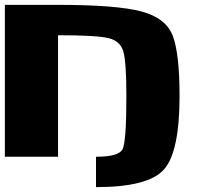

<svg xmlns="http://www.w3.org/2000/svg" viewBox="-20 -645 884 790"><path d="M218.8 0H0V-625H218.8Q460.9 -625 562.5 -597.7Q664.1 -570.3 691.4 -496.1Q718.8 -421.9 718.8 -250Q718.8 -17.6 653.3 53.7Q587.9 125 375 125V0Q468.8 0 484.4 -31.2Q500 -62.5 500 -250Q500 -390.6 487.3 -433.6Q474.6 -476.6 425.8 -488.3Q377 -500 218.8 -500Z"/></svg>

Font: CraftyPE
Style: Regular
Weight: 400
Designer: Erek Butcher
Foundry: Haunted Coop
Version: Version 0.018;April 4, 2024;FontCreator 15.0.0.2962 64-bit